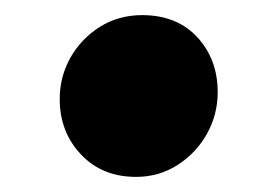

<svg xmlns="http://www.w3.org/2000/svg" viewBox="-20 -223 367 254"><path d="M160 11Q115 11 87 -18.8Q59 -48.5 59 -92Q59 -121.5 73.2 -146.8Q87.5 -172 112.2 -187.5Q137 -203 168 -203Q214 -203 241 -173.8Q268 -144.5 268 -101Q268 -71.5 253.8 -46Q239.5 -20.5 215 -4.8Q190.5 11 160 11Z"/></svg>

Font: Merriweather Sans ExtraBold
Style: Regular
Weight: 800
Designer: Eben Sorkin
Foundry: Eben Sorkin
Version: Version 2.001; ttfautohint (v1.8.3)